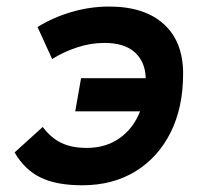

<svg xmlns="http://www.w3.org/2000/svg" viewBox="-20 -547 626 577"><path d="M227.1 9.8Q149.4 9.8 101.6 -13.7Q53.7 -37.1 23.9 -88.9L108.4 -165.5Q132.8 -132.8 164.1 -117.7Q195.3 -102.5 240.7 -102.5Q297.9 -102.5 339.4 -131.8Q380.9 -161.1 400.9 -212.4H206.1L223.6 -312H418Q416.5 -361.3 385.3 -389.6Q354 -418 293.9 -418Q252 -418 210.9 -404.3Q169.9 -390.6 136.7 -369.6L92.8 -465.8Q138.2 -494.1 194.1 -510.7Q250 -527.3 308.1 -527.3Q414.1 -527.3 472.2 -474.6Q530.3 -421.9 530.3 -325.7Q530.3 -224.1 492.7 -148.9Q455.1 -73.7 387 -32Q318.8 9.8 227.1 9.8Z"/></svg>

Font: Cascadia Code PL SemiBold
Style: Italic
Weight: 600
Italic angle: -10°
Monospace: yes
Designer: Aaron Bell
Foundry: Saja Typeworks
Version: Version 2404.023; ttfautohint (v1.8.4)